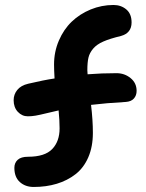

<svg xmlns="http://www.w3.org/2000/svg" viewBox="-20 -700 582 763"><path d="M113.8 43Q80.6 43 58.8 23.4Q37.1 3.9 37.1 -33.2Q37.1 -52.7 50.3 -64.9Q63.5 -77.1 91.8 -77.1Q158.2 -77.1 187.5 -107.7Q216.8 -138.2 216.8 -189.9Q216.8 -221.2 212.9 -261.2Q194.3 -257.3 165.8 -250.2Q137.2 -243.2 121.6 -240.5Q106 -237.8 90.8 -237.8Q67.4 -237.8 50.8 -255.6Q34.2 -273.4 34.2 -301.8Q34.2 -324.7 48.6 -342.5Q63 -360.4 91.8 -367.2Q153.8 -381.8 196.8 -388.2Q194.8 -422.4 194.8 -443.8Q194.8 -494.1 213.9 -538.6Q232.9 -583 264.9 -613.8Q296.9 -644.5 340.3 -662.4Q383.8 -680.2 431.2 -680.2Q460.9 -680.2 481.9 -662.6Q502.9 -645 502.9 -610.8Q502.9 -568.8 460.9 -557.1Q416.5 -546.4 390.4 -534.9Q364.3 -523.4 350.1 -506.6Q335.9 -489.7 331.5 -470.9Q327.1 -452.1 327.1 -420.9Q327.1 -418 327.6 -412.6Q328.1 -407.2 328.1 -404.8Q383.8 -409.2 442.9 -409.2Q475.1 -409.2 499 -389.6Q522.9 -370.1 522.9 -338.9Q522.9 -320.8 512.2 -308.6Q501.5 -296.4 480 -294.9Q401.9 -290.5 341.8 -283.2Q349.1 -222.7 349.1 -171.9Q349.1 -116.7 330.8 -74.7Q312.5 -32.7 280 -7.6Q247.6 17.6 205.6 30.3Q163.6 43 113.8 43Z"/></svg>

Font: Shantell Sans Bouncy
Style: Regular
Weight: 600
Designer: Stephen Nixon, Anya Danilova, Shantell Martin
Foundry: Arrow Type
Version: Version 1.006;[9816181b4]